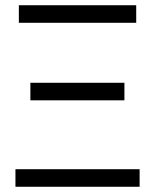

<svg xmlns="http://www.w3.org/2000/svg" viewBox="-20 -713 592 733"><path d="M52 -626V-693H500V-626ZM96 -330V-397H455V-330ZM39 0V-67H513V0Z"/></svg>

Font: Ubuntu Sans
Style: Regular
Weight: 400
Designer: Dalton Maag Ltd
Foundry: Dalton Maag Ltd
Version: Version 1.006; ttfautohint (v1.8.4.7-5d5b)